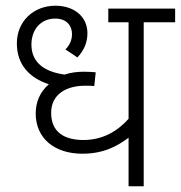

<svg xmlns="http://www.w3.org/2000/svg" viewBox="-20 -652 633 672"><path d="M593 -574V-622H359V-574H430V-236C392 -194 341 -162 272 -162C206 -162 159 -189 159 -257C159 -322 212 -352 278 -352C286 -352 301 -352 310 -351L315 -399C304 -400 288 -401 274 -401C250 -401 227 -398 206 -391C141 -400 90 -429 90 -496C90 -550 124 -587 173 -587C216 -587 232 -559 232 -533C232 -513 225 -495 209 -479L251 -451C275 -477 286 -504 286 -536C286 -594 239 -632 174 -632C98 -632 39 -578 39 -500C39 -425 84 -379 151 -357C119 -330 105 -293 105 -255C105 -166 173 -114 268 -114C345 -114 392 -142 430 -170V0H483V-574Z"/></svg>

Font: Noto Sans Devanagari UI Light
Style: Regular
Weight: 300
Designer: Jelle Bosma - Monotype Design Team
Foundry: Monotype Imaging Inc.
Version: Version 2.004